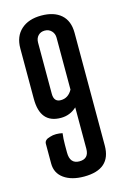

<svg xmlns="http://www.w3.org/2000/svg" viewBox="-106 -711 506 772"><g transform="rotate(-15 147.0 -325.0)"><path d="M106 -558V-345Q106 -311 135 -311Q166 -311 183 -342V-558Q183 -575 172 -586.5Q161 -598 144 -598Q127 -598 116.5 -587Q106 -576 106 -558ZM183 -96V-268Q155 -242 117 -242Q31 -242 31 -344V-554Q31 -604 62 -632Q93 -660 146 -660Q199 -660 228.5 -634Q258 -608 258 -558V-89Q258 10 146 10Q94 10 62.5 -12.5Q31 -35 31 -75V-157Q31 -174 55 -180Q67 -184 80.5 -184Q94 -184 107 -181Q104 -159 104 -134V-101Q104 -54 143.5 -54Q183 -54 183 -96Z"/></g></svg>

Font: el_Medula One
Style: Regular
Weight: 400
Designer: Luciano Vergara
Foundry: Luciano Vergara
Version: Version 1.002 August 17, 2020